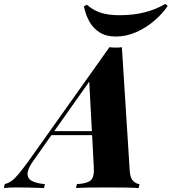

<svg xmlns="http://www.w3.org/2000/svg" viewBox="-114 -952 869 972"><path d="M54 -137Q25 -96 25.5 -71Q26 -46 50.5 -34.5Q75 -23 113 -20L109 0Q62 -2 31 -2.5Q0 -3 -27 -3Q-49 -3 -63.5 -2.5Q-78 -2 -94 0L-90 -20Q-71 -25 -55 -36.5Q-39 -48 -19.5 -71.5Q0 -95 28 -133L440 -713Q455 -711 472.5 -711Q490 -711 503 -713L543 -84Q546 -48 561.5 -34.5Q577 -21 592 -20L588 0Q561 -2 516 -2.5Q471 -3 431 -3Q383 -3 340 -2.5Q297 -2 271 0L275 -20Q323 -22 343.5 -37.5Q364 -53 361 -104L337 -553L381 -600ZM151 -288H443L435 -268H133ZM492 -875Q561 -875 618 -889.5Q675 -904 723 -932L735 -922Q709 -883 667 -847Q625 -811 575 -789Q525 -767 472 -767Q424 -767 391 -787.5Q358 -808 338.5 -843Q319 -878 311 -920L326 -928Q356 -901 394.5 -888Q433 -875 492 -875Z"/></svg>

Font: Playfair Display ExtraBold
Style: Italic
Weight: 800
Italic angle: -14°
Designer: Claus Eggers Sørensen
Foundry: Claus Eggers Sørensen
Version: Version 1.203